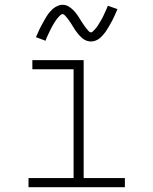

<svg xmlns="http://www.w3.org/2000/svg" viewBox="-20 -781 640 801"><path d="M99 0V-38H287V-492H115V-530H329V-38H501V0ZM359 -608Q352 -608 345 -610Q338 -612 332 -615.5Q326 -619 320.5 -624Q315 -629 310.5 -634Q306 -639 301.5 -645Q297 -651 293 -656.5Q289 -662 285.5 -668.5Q282 -675 277.5 -681.5Q273 -688 269 -694Q265 -700 261 -705Q257 -710 251.5 -716Q246 -722 241 -722Q237 -722 234 -719.5Q231 -717 228.5 -714.5Q226 -712 222 -707.5Q218 -703 216.5 -701Q215 -699 213.5 -696.5Q212 -694 210 -691.5Q208 -689 206.5 -686Q205 -683 203 -680Q201 -677 199 -673.5Q197 -670 195 -666Q193 -662 191 -658Q189 -654 187 -650Q185 -646 183 -641.5Q181 -637 178.5 -632Q176 -627 174 -622Q172 -617 170 -611L130 -626Q134 -635 138 -644Q142 -653 145.5 -660.5Q149 -668 153 -675Q157 -682 160.5 -688.5Q164 -695 167.5 -701Q171 -707 174 -712Q177 -717 180.5 -722Q184 -727 189.5 -733Q195 -739 200 -743.5Q205 -748 212 -752Q219 -756 226 -758.5Q233 -761 241 -761Q248 -761 255 -759Q262 -757 268 -753Q274 -749 279.5 -744.5Q285 -740 289.5 -735Q294 -730 298.5 -724Q303 -718 307 -712Q311 -706 314.5 -700Q318 -694 322.5 -687.5Q327 -681 331 -675Q335 -669 339 -664Q343 -659 348.5 -652.5Q354 -646 359 -646Q363 -646 366 -648.5Q369 -651 371.5 -654Q374 -657 378 -661Q382 -665 383.5 -667.5Q385 -670 386.5 -672Q388 -674 390 -677Q392 -680 393.5 -683Q395 -686 397 -689Q399 -692 401 -695.5Q403 -699 405 -702.5Q407 -706 409 -710Q411 -714 413 -718.5Q415 -723 417 -727.5Q419 -732 421.5 -737Q424 -742 426 -747Q428 -752 430 -757L470 -743Q466 -733 462 -724.5Q458 -716 454.5 -708Q451 -700 447 -693Q443 -686 439.5 -679.5Q436 -673 432.5 -667.5Q429 -662 426 -657Q423 -652 419.5 -647Q416 -642 410.5 -636Q405 -630 400 -625Q395 -620 388 -616Q381 -612 374 -610Q367 -608 359 -608Z"/></svg>

Font: Iosevka Curly Slab XLtEx
Style: Regular
Weight: 200
Width: 7
Monospace: yes
Designer: Belleve Invis
Foundry: Belleve Invis
Version: Version 11.1.0; ttfautohint (v1.8.3)